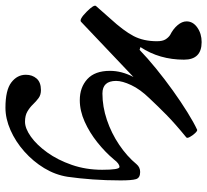

<svg xmlns="http://www.w3.org/2000/svg" viewBox="-64 -418 742 687"><g transform="rotate(90 306.5 -74.0)"><path d="M348 277Q285 277 257.5 256Q230 235 230 204Q230 181 243.5 165.5Q257 150 285 150Q302 150 313.5 158.5Q325 167 336 178.5Q347 190 361.5 198.5Q376 207 398 207Q422 207 451.5 186Q481 165 508 127.5Q535 90 552.5 39.5Q570 -11 570 -69Q570 -131 560 -131Q548 -131 533 -111Q507 -80 472 -52Q437 -24 398 -6.5Q359 11 321 11Q275 11 245.5 -16Q216 -43 216 -97Q216 -139 238 -181L41 6Q33 15 4 -14Q-22 -40 -16 -47L29 -98Q73 -146 91.5 -181.5Q110 -217 110 -265Q110 -285 103.5 -295.5Q97 -306 88 -312Q66 -323 52.5 -339Q39 -355 39 -371Q39 -394 61 -409.5Q83 -425 113 -425Q176 -425 176 -362Q176 -274 131 -206L141 -203Q170 -231 208 -262Q246 -293 286.5 -322Q327 -351 364 -374Q401 -397 427 -409Q431 -410 439 -401.5Q447 -393 452.5 -383Q458 -373 454 -370Q405 -330 374 -299.5Q343 -269 314 -238Q282 -205 267 -173Q252 -141 252 -119Q252 -70 297 -70Q344 -70 391.5 -86Q439 -102 480.5 -130Q522 -158 550 -192Q561 -205 578 -205Q599 -205 603.5 -190Q608 -175 608 -135Q608 -83 604.5 -35Q601 13 595 55Q588 99 564 138.5Q540 178 504.5 209.5Q469 241 428 259Q387 277 348 277Z"/></g></svg>

Font: Junicode SmExp
Style: Bold
Weight: 700
Width: 6
Designer: Peter S. Baker
Version: Version 2.205; ttfautohint (v1.8.4)